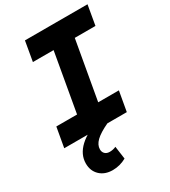

<svg xmlns="http://www.w3.org/2000/svg" viewBox="-234 -829 1076 1216"><g transform="rotate(-30 304.0 -221.0)"><path d="M189 -69.5 290.5 -646.5H445.5L343.5 -69.5ZM25 0 50.5 -144.5H508L482.5 0ZM126 -572 151 -716H608.5L583.5 -572ZM223 274Q165.5 274 130.2 240.5Q95 207 95 152.5Q95 86.5 150.8 34.5Q206.5 -17.5 319 -56L340.5 0Q275.5 30.5 246.2 59Q217 87.5 217 119.5Q217 139.5 229.5 151.8Q242 164 263.5 164Q288.5 164 310 154L323 247.5Q300 260.5 274.8 267.2Q249.5 274 223 274Z"/></g></svg>

Font: Google Sans Code
Style: Italic
Weight: 400
Italic angle: -10°
Monospace: yes
Designer: Google Sans Code Authors
Foundry: Google LLC
Version: Version 6.000